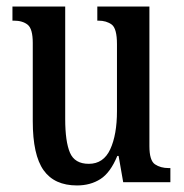

<svg xmlns="http://www.w3.org/2000/svg" viewBox="-20 -556 561 586"><path d="M215 10Q146 10 113 -36.5Q80 -83 80 -186V-425Q80 -468 64.5 -480.5Q49 -493 22 -493H18V-536H179V-193Q179 -124 193.5 -90Q208 -56 251 -56Q296 -56 316.5 -100.5Q337 -145 337 -217V-421Q337 -469 321 -481Q305 -493 280 -493H277V-536H436V-110Q436 -66 453 -54.5Q470 -43 495 -43H500V0H356L342 -80H338Q317 -29 286.5 -9.5Q256 10 215 10Z"/></svg>

Font: Noto Serif Lao ExtraCondensed Medium
Style: Regular
Weight: 500
Width: 2
Designer: Monotype Design Team
Foundry: Monotype Imaging Inc.
Version: Version 2.003; ttfautohint (v1.8.4.7-5d5b)